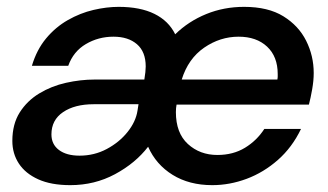

<svg xmlns="http://www.w3.org/2000/svg" viewBox="-20 -528 957 560"><path d="M185 12Q129 12 91.5 -5Q54 -22 35 -51Q16 -80 16 -117Q16 -166 37.5 -200Q59 -234 94.5 -255.5Q130 -277 172.5 -286.5Q215 -296 256 -296H401Q403 -308 404 -317.5Q405 -327 405 -334Q405 -377 379.5 -399Q354 -421 311 -421Q267 -421 230.5 -399.5Q194 -378 179 -336H73Q87 -383 114.5 -416Q142 -449 178 -469.5Q214 -490 252.5 -499Q291 -508 326 -508Q389 -508 430.5 -487.5Q472 -467 491 -428Q530 -466 581.5 -487Q633 -508 692 -508Q762 -508 806.5 -480.5Q851 -453 873 -409Q895 -365 895 -315Q895 -293 890.5 -267.5Q886 -242 881 -223H495Q494 -218 493.5 -212.5Q493 -207 493 -201Q493 -140 528 -108Q563 -76 614 -76Q660 -76 694.5 -97Q729 -118 751 -152H858Q832 -98 790.5 -61.5Q749 -25 699.5 -6.5Q650 12 599 12Q532 12 483.5 -18Q435 -48 412 -100Q375 -52 315.5 -20Q256 12 185 12ZM212 -74Q255 -74 291.5 -93.5Q328 -113 352 -143Q376 -173 381 -205L384 -224H253Q198 -224 164 -201Q130 -178 130 -136Q130 -107 152 -90.5Q174 -74 212 -74ZM510 -296H789Q790 -301 790 -305Q790 -309 790 -312Q790 -363 759 -392Q728 -421 676 -421Q622 -421 575.5 -389Q529 -357 510 -296Z"/></svg>

Font: Rethink Sans Medium
Style: Italic
Weight: 500
Italic angle: -10°
Designer: The Rethink Sans project authors (Hans Thiessen). DM Sans designed by Colophon Foundry.
Foundry: Rethink Communications LLC
Version: Version 1.001